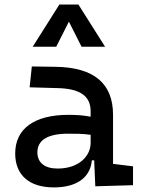

<svg xmlns="http://www.w3.org/2000/svg" viewBox="-20 -815 626 845"><path d="M399.4 4.9 565.4 0V-83L477.5 -93.8V-309.6C477.5 -446.3 395.5 -518.6 224.6 -521L120.1 -522.5L110.4 -430.7L234.4 -427.2C330.1 -424.8 378.9 -394 378.9 -325.2V-301.3C350.6 -307.1 318.4 -309.6 281.2 -309.6C131.8 -309.6 46.9 -249 46.9 -139.6C46.9 -44.4 108.9 9.8 216.8 9.8C313 9.8 377 -29.8 384.3 -109.4H394.5ZM124 -609.4H227.5L283.2 -719.7L338.9 -609.4H442.4L325.2 -794.9H241.2ZM378.9 -221.7V-185.5C378.9 -130.9 330.1 -73.2 233.4 -73.2C176.8 -73.2 144.5 -99.1 144.5 -144.5C144.5 -198.7 190.9 -226.6 279.3 -226.6C313 -226.6 345.7 -226.6 378.9 -221.7Z"/></svg>

Font: CaskaydiaCove Nerd Font
Style: Regular
Weight: 400
Designer: Aaron Bell
Foundry: Saja Typeworks
Version: Version 2111.1;Nerd Fonts 2.3.3